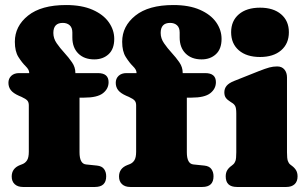

<svg xmlns="http://www.w3.org/2000/svg" viewBox="-20 -743 1215 763"><path d="M296 -138Q296 -92 322 -89.5L365.5 -85Q385 -83 393.5 -71.2Q402 -59.5 402 -42.5Q402 0 357.5 0H71Q50.5 0 38.5 -11Q26.5 -22 26.5 -41.5Q26.5 -74 59.5 -87L68.5 -90.5Q80.5 -95 87.5 -106Q94.5 -117 94.5 -140V-324.5Q94.5 -336.5 88.8 -343.2Q83 -350 65.5 -358L55 -362.5Q32.5 -372.5 23 -384.8Q13.5 -397 13.5 -414Q13.5 -431 25 -441.8Q36.5 -452.5 56 -452.5H96V-454.5Q96 -466 81.8 -480Q67.5 -494 53.2 -516.5Q39 -539 39 -577Q39 -639 91.5 -681Q144 -723 242.5 -723Q305 -723 347.8 -704.2Q390.5 -685.5 412.2 -654.8Q434 -624 434 -588.5Q434 -548.5 411.8 -527.8Q389.5 -507 354.5 -507Q314.5 -507 291 -530.5Q267.5 -554 267.5 -594V-614Q267.5 -633 257 -642.5Q246.5 -652 229.5 -652Q192 -652 192 -612Q192 -590.5 205.2 -571.2Q218.5 -552 235.8 -533.2Q253 -514.5 266.2 -495.2Q279.5 -476 279.5 -454V-452.5H369Q411.5 -452.5 411.5 -416.5Q411.5 -390 389 -372.5Q366.5 -355 314.5 -355H296ZM722.5 -138Q722.5 -92 748.5 -89.5L792 -85Q811.5 -83 820 -71.2Q828.5 -59.5 828.5 -42.5Q828.5 0 784 0H497.5Q477 0 465 -11Q453 -22 453 -41.5Q453 -74 486 -87L495 -90.5Q507 -95 514 -106Q521 -117 521 -140V-324.5Q521 -336.5 515.2 -343.2Q509.5 -350 492 -358L481.5 -362.5Q459 -372.5 449.5 -384.8Q440 -397 440 -414Q440 -431 451.5 -441.8Q463 -452.5 482.5 -452.5H522.5V-454.5Q522.5 -466 508.2 -480Q494 -494 479.8 -516.5Q465.5 -539 465.5 -577Q465.5 -639 518 -681Q570.5 -723 669 -723Q731.5 -723 774.2 -704.2Q817 -685.5 838.8 -654.8Q860.5 -624 860.5 -588.5Q860.5 -548.5 838.2 -527.8Q816 -507 781 -507Q741 -507 717.5 -530.5Q694 -554 694 -594V-614Q694 -633 683.5 -642.5Q673 -652 656 -652Q618.5 -652 618.5 -612Q618.5 -590.5 631.8 -571.2Q645 -552 662.2 -533.2Q679.5 -514.5 692.8 -495.2Q706 -476 706 -454V-452.5H795.5Q838 -452.5 838 -416.5Q838 -390 815.5 -372.5Q793 -355 741 -355H722.5ZM1013.5 -516.5Q960 -516.5 929.2 -543Q898.5 -569.5 898.5 -615Q898.5 -660 929.2 -686.2Q960 -712.5 1013.5 -712.5Q1066.5 -712.5 1097.2 -686.2Q1128 -660 1128 -615Q1128 -569.5 1097.2 -543Q1066.5 -516.5 1013.5 -516.5ZM1120.5 -435.5V-138Q1120.5 -113 1123.8 -103.8Q1127 -94.5 1133 -89.5L1139.5 -84.5Q1150.5 -76.5 1156.5 -66.5Q1162.5 -56.5 1162.5 -42Q1162.5 -22 1150.8 -11Q1139 0 1118 0H921.5Q877 0 877 -42Q877 -56.5 883 -66.5Q889 -76.5 900.5 -84.5L906.5 -89.5Q912.5 -94.5 915.8 -103.8Q919 -113 919 -138V-292.5Q919 -313.5 914.5 -321.8Q910 -330 901 -335L895 -339Q883.5 -346 877.5 -354.2Q871.5 -362.5 871.5 -376Q871.5 -391 880.5 -402Q889.5 -413 911 -421.5L1009 -460.5Q1034.5 -470.5 1050 -474.8Q1065.5 -479 1081.5 -479Q1100 -479 1110.2 -466.8Q1120.5 -454.5 1120.5 -435.5Z"/></svg>

Font: Fraunces 72pt SuperSoft Black
Style: Regular
Weight: 900
Version: Version 1.000;[0bf87f6ff]